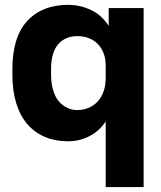

<svg xmlns="http://www.w3.org/2000/svg" viewBox="-20 -563 655 783"><path d="M411 200H565.7V-530H423.3V-457.8Q413.2 -473.8 397.3 -489.8Q381.5 -505.7 360.6 -517.3Q339.8 -528.9 313.8 -536Q287.8 -543.2 258 -543.2Q203.7 -543.2 161.4 -526Q119.1 -508.8 89.2 -475.5Q59.3 -442.2 44.9 -393.1Q30.5 -344 30.5 -280.1V-260Q30.5 -192.8 46.5 -141.2Q62.5 -89.6 92.4 -55.7Q122.3 -21.8 164 -4.3Q205.7 13.2 257.8 13.2Q303.2 13.2 343.7 -7.2Q384.3 -27.5 411 -67.7ZM295 -114.2Q272.5 -114.2 253 -123.7Q233.5 -133.3 218.9 -151Q204.3 -168.8 196.3 -196.5Q188.2 -224.2 188.2 -260V-280Q188.2 -314.8 195.5 -340.4Q202.8 -366 217.2 -382.4Q231.6 -398.9 251.4 -407.4Q271.1 -415.8 295 -415.8Q319.2 -415.8 340.5 -408Q361.8 -400.2 377.2 -385.1Q392.7 -370 401.8 -347.5Q411 -325.1 411 -295.3V-245Q411 -213.7 402.2 -189.4Q393.3 -165.2 377.6 -148.3Q361.8 -131.5 340.3 -122.8Q318.8 -114.2 295 -114.2Z"/></svg>

Font: Golos Text VF
Style: Regular
Weight: 400
Designer: A.Korolkova, Vitaly Kuzmin
Foundry: ParaType Ltd
Version: Version 2.005